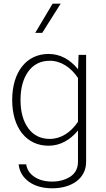

<svg xmlns="http://www.w3.org/2000/svg" viewBox="-20 -789 575 1046"><path d="M171.9 -609.9H210L310.5 -769H266.6ZM46.4 -244.6C46.4 -94.2 122.6 4.9 244.6 4.9C307.6 4.9 361.8 -25.9 404.8 -78.1V92.8C404.8 127.4 391.1 154.3 363.8 172.9C335.9 190.9 302.7 200.2 264.2 200.2C225.6 200.2 193.8 191.9 168 174.8C142.1 157.7 127 134.8 122.6 106.4H81.5C85.9 146 105 177.7 138.2 201.7C171.4 225.1 213.9 236.8 265.1 236.8C367.2 236.8 449.2 185.5 449.2 92.8V-490.2H408.2L405.3 -411.6C362.3 -464.4 308.6 -495.1 244.6 -495.1C123 -495.1 46.4 -395.5 46.4 -244.6ZM91.8 -244.1C91.8 -309.1 106 -360.8 134.3 -399.9C162.6 -438.5 201.7 -458 251.5 -458C312.5 -458 367.2 -420.9 404.8 -364.3V-125.5C367.2 -69.3 313.5 -32.2 251.5 -32.2C201.7 -32.2 162.6 -51.3 134.3 -89.8C106 -128.4 91.8 -179.7 91.8 -244.1Z"/></svg>

Font: Estedad ExtraLight
Style: Regular
Weight: 200
Designer: Amin Abedi
Version: Version 7.3